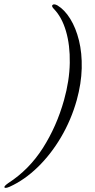

<svg xmlns="http://www.w3.org/2000/svg" viewBox="-89 -759 443 897"><path d="M269.5 -291Q243.5 -198.5 196.2 -118.2Q149 -38 87.2 22Q25.5 82 -44 113.5Q-66.5 123 -68.5 115.5Q-69.5 110 -50.5 96.5Q46.5 34 111 -67Q175.5 -168 210 -291Q235.5 -382 237 -465Q238.5 -548 219.2 -613.5Q200 -679 163 -717Q150.5 -730 156 -735.5Q162.5 -742.5 179 -734Q213 -713.5 239.2 -671Q265.5 -628.5 280 -569.8Q294.5 -511 292.8 -440Q291 -369 269.5 -291Z"/></svg>

Font: Fraunces 72pt Light
Style: Italic
Weight: 300
Italic angle: -16°
Version: Version 1.000;[b76b70a41]